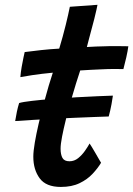

<svg xmlns="http://www.w3.org/2000/svg" viewBox="-20 -736 540 778"><path d="M420.5 -264Q400 -263.5 364.2 -262Q328.5 -260.5 285 -258.8Q241.5 -257 196.5 -254.8Q151.5 -252.5 111 -250Q70.5 -247.5 41.5 -245.5Q44.5 -265 48.5 -283.8Q52.5 -302.5 57.5 -318.5Q72.5 -323 109 -327.2Q145.5 -331.5 193 -335.2Q240.5 -339 289 -341.8Q337.5 -344.5 377.2 -346.2Q417 -348 437.5 -348.5Q436.5 -339.5 431.8 -313.5Q427 -287.5 420.5 -264ZM389.5 -76.5Q376.5 -54.5 355.2 -31.8Q334 -9 302.5 6.2Q271 21.5 226.5 21.5Q166.5 21.5 140.8 -13.5Q115 -48.5 115 -101Q115 -123 121 -158.2Q127 -193.5 136.5 -234.2Q146 -275 156.8 -315.2Q167.5 -355.5 177.5 -389Q187.5 -422.5 194 -441.5Q147 -437 110.5 -431.5Q74 -426 62.5 -423.5Q64 -443 67.8 -464.8Q71.5 -486.5 75.2 -503.2Q79 -520 80 -525Q109.5 -529 146.5 -533Q183.5 -537 220 -539Q227 -562 233.8 -586.8Q240.5 -611.5 246.5 -635.5Q251.5 -656 256 -675.8Q260.5 -695.5 263 -708.5L375 -716.5Q374.5 -712.5 371 -697Q367.5 -681.5 362 -659.2Q356.5 -637 349.5 -612Q345.5 -597 341 -580Q336.5 -563 332 -545.5Q348 -546.5 370.2 -547.5Q392.5 -548.5 406 -548.5Q429 -549.5 449 -549.2Q469 -549 482.8 -548.8Q496.5 -548.5 500 -548.5Q498 -531.5 491.8 -503.8Q485.5 -476 480 -456Q475 -456.5 446.2 -456.5Q417.5 -456.5 389.5 -455Q370 -454.5 346.8 -453Q323.5 -451.5 305 -450.5Q298 -429.5 287.8 -397Q277.5 -364.5 266.8 -326.5Q256 -288.5 246.8 -251Q237.5 -213.5 231.5 -182.5Q225.5 -151.5 225.5 -133.5Q225.5 -110 233 -96.2Q240.5 -82.5 261.5 -82.5Q281 -82.5 296.8 -95.2Q312.5 -108 324.2 -124.8Q336 -141.5 343 -154.5Q345.5 -151.5 352.2 -140.2Q359 -129 367 -115.2Q375 -101.5 381.2 -90.5Q387.5 -79.5 389.5 -76.5Z"/></svg>

Font: Grandstander Thin Medium
Style: Italic
Weight: 500
Italic angle: -15°
Version: Version 1.200